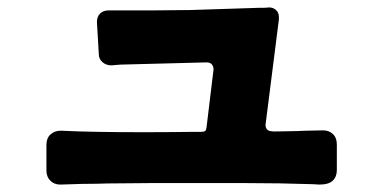

<svg xmlns="http://www.w3.org/2000/svg" viewBox="-20 -637 1040 517"><path d="M269 -143Q242 -142 219 -142Q196 -142 176 -141Q149 -140 142 -140Q126 -140 115.5 -150.5Q105 -161 105 -178V-247Q105 -265 116 -275Q127 -285 143 -285Q145 -285 146 -285Q224 -281 368 -281Q430 -281 504 -282Q514 -282 521.5 -282Q529 -282 532 -284Q535 -286 536 -293Q555 -448 555 -450Q555 -458 550.5 -463.5Q546 -469 536 -469L304 -463L280 -461Q266 -461 256 -469.5Q246 -478 246 -492Q241 -577 241 -578Q241 -592 249.5 -600.5Q258 -609 273 -609Q274 -609 303.5 -609Q333 -609 390 -609L493 -610L678 -616H690Q696 -616 699.5 -616.5Q703 -617 704 -617Q715 -617 722 -611Q731 -604 731 -591Q731 -588 731 -585Q695 -304 695 -301Q695 -293 699.5 -288Q704 -283 719 -283Q719 -283 752 -283.5Q785 -284 803 -285Q833 -286 849.5 -286Q866 -286 876.5 -276Q887 -266 887 -248V-179Q887 -161 876 -150.5Q865 -140 840 -140Q837 -140 823 -141Q732 -144 641 -144H384Z"/></svg>

Font: Tsunagi Gothic Black
Style: Regular
Weight: 900
Designer: Yoshimichi Ohira
Foundry: Positype
Version: Version 1.001